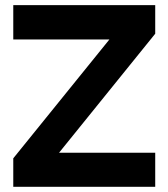

<svg xmlns="http://www.w3.org/2000/svg" viewBox="-20 -715 645 735"><path d="M30.8 -564H398.9L30.8 -108.9V0H574.2V-130.4H206.1L574.2 -585.9V-695.3H30.8Z"/></svg>

Font: Estedad-VF-FD Black
Style: Regular
Weight: 900
Designer: Amin Abedi
Version: Version 4.000